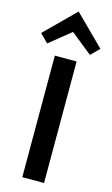

<svg xmlns="http://www.w3.org/2000/svg" viewBox="-191 -1179 721 1236"><g transform="rotate(15 169.5 -561.5)"><path d="M240.2 -810.1V0H95.2V-810.1ZM170.9 -1123 367.2 -928.2 312 -873 168.9 -987.8 26.9 -873 -27.8 -928.2 168.9 -1123Z"/></g></svg>

Font: Sinkin Sans 600 SemiBold
Style: Regular
Weight: 600
Designer: Keith Bates
Foundry: K-Type
Version: Sinkin Sans (version 1.0)  by Keith Bates   •   © 2014   www